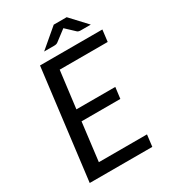

<svg xmlns="http://www.w3.org/2000/svg" viewBox="-210 -982 964 1086"><g transform="rotate(-30 272.0 -438.5)"><path d="M535.2 -640.1H221.7L191.4 -398.4H445.3L436 -325.2H182.6L151.9 -76.2H466.3L457 0H48.3L137.2 -716.3H544.4ZM436 -772.9Q421.4 -772.9 414.1 -779.3L356.9 -833L286.1 -779.3Q277.8 -772.9 262.2 -772.9H196.8L319.8 -877.4H404.3L501.5 -772.9Z"/></g></svg>

Font: Lato-Italic
Style: Italic
Weight: 400
Italic angle: -7°
Designer: Lukasz Dziedzic
Foundry: tyPoland Lukasz Dziedzic
Version: Version 1.104; Western+Polish opensource